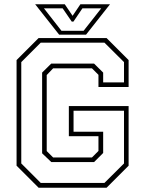

<svg xmlns="http://www.w3.org/2000/svg" viewBox="-20 -878 679 898"><path d="M160.5 0 57.5 -103V-597L160.5 -700H478.5L581.5 -597V-471H440.5V-528L410 -558.5H228.5L198.5 -527V-171.5L228.5 -141.5H410L440.5 -172V-241H302V-382H581.5V-103L478.5 0ZM170.5 -22.5H468.5L560 -113.5V-360H324V-262H462.5V-162.5L420 -120H220L177 -161V-538.5L219.5 -580.5H420L462.5 -538.5V-492.5H560V-587.5L468.5 -678.5H170.5L79.5 -587.5V-113.5ZM256.5 -716 144.5 -858H283L319.5 -804L356 -858H494.5L382.5 -716ZM267.5 -734H371L453.5 -839H365.5L323.5 -777H315.5L273 -839H185.5Z"/></svg>

Font: Tourney ExtraLight
Style: Regular
Weight: 250
Designer: Tyler Finck
Foundry: Etcetera Type Co
Version: Version 1.015